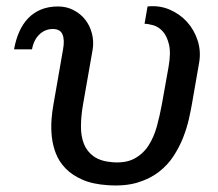

<svg xmlns="http://www.w3.org/2000/svg" viewBox="-20 -579 690 609"><path d="M243.5 -248.5Q237 -211.5 236.8 -179.2Q236.5 -147 246.2 -122.5Q256 -98 277.5 -82.8Q299 -67.5 336 -64.5Q378.5 -61 406 -75.8Q433.5 -90.5 450.8 -117Q468 -143.5 477.5 -178Q487 -212.5 493.5 -248.5L514.5 -366Q522.5 -411 516 -438Q509.5 -465 496.2 -479.5Q483 -494 466.5 -498.8Q450 -503.5 438.5 -503.5L448 -558.5Q485 -562.5 517.5 -548.8Q550 -535 573 -509.8Q596 -484.5 607 -450.2Q618 -416 611.5 -379.5L588.5 -247.5Q585 -227.5 578.8 -200Q572.5 -172.5 561 -143Q549.5 -113.5 531 -84.8Q512.5 -56 484.2 -34Q456 -12 416.5 0Q377 12 323.5 8.5Q274.5 5.5 241.5 -9Q208.5 -23.5 187.8 -45Q167 -66.5 157 -92.8Q147 -119 144.2 -146.5Q141.5 -174 143.5 -200.2Q145.5 -226.5 149.5 -247.5L180 -422.5Q185.5 -452.5 178.2 -469.8Q171 -487 147.5 -487Q123 -487 105 -469.8Q87 -452.5 81.5 -422.5H24.5Q30 -453 41 -478Q52 -503 69.2 -521Q86.5 -539 110.2 -548.8Q134 -558.5 164 -558.5Q191 -558.5 213.2 -547Q235.5 -535.5 250.2 -516.8Q265 -498 271.5 -473.2Q278 -448.5 274 -422.5Z"/></svg>

Font: B612 Mono
Style: Italic
Weight: 400
Italic angle: -10°
Version: Version 1.005